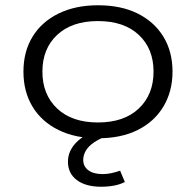

<svg xmlns="http://www.w3.org/2000/svg" viewBox="-20 -517 744 729"><path d="M352 8Q266 8 202 -23.5Q138 -55 103.5 -112Q69 -169 69 -245Q69 -321 103.5 -377.5Q138 -434 202 -465.5Q266 -497 352 -497Q440 -497 503 -465.5Q566 -434 600.5 -377.5Q635 -321 635 -245Q635 -170 600.5 -112.5Q566 -55 503 -23.5Q440 8 352 8ZM352 -52Q451 -52 507 -105Q563 -158 563 -245Q563 -332 507 -384.5Q451 -437 352 -437Q253 -437 197 -384.5Q141 -332 141 -245Q141 -158 197 -105Q253 -52 352 -52ZM364 192Q305 192 271.5 166.5Q238 141 238 97Q238 57 268.5 25Q299 -7 361 -28L385 0Q357 10 336.5 24Q316 38 306 55Q296 72 296 90Q296 115 315.5 129.5Q335 144 370 144Q386 144 402.5 140.5Q419 137 436 131L454 174Q437 183 414 187.5Q391 192 364 192Z"/></svg>

Font: Nunito Sans 10pt Expanded Light
Style: Regular
Weight: 300
Width: 7
Designer: Vernon Adams
Foundry: Vernon Adams
Version: Version 3.101;gftools[0.9.27]